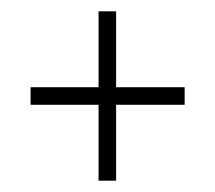

<svg xmlns="http://www.w3.org/2000/svg" viewBox="-20 -481 380 339"><path d="M34 -296V-327H154V-461H185V-327H306V-296H185V-162H154V-296Z"/></svg>

Font: Moniqa Paragraph
Style: Regular
Weight: 400
Designer: Rajesh Rajput
Foundry: Rajesh Rajput
Version: Version 1.000